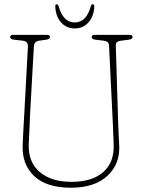

<svg xmlns="http://www.w3.org/2000/svg" viewBox="-20 -863 664 898"><path d="M508 -280 490 -649.5Q489.5 -669.5 466 -672.5L425.5 -677.5Q409 -679 409 -689.5Q409 -700 423 -700H586Q600 -700 600 -689.5Q600 -680 583.5 -677.5L545 -672.5Q520.5 -669.5 521.5 -650L533 -280Q534 -256 535 -233Q536 -210 537.5 -185Q542.5 -96 482.2 -40.5Q422 15 311.5 15Q197 15 139.8 -39.5Q82.5 -94 86 -183Q86.5 -199.5 87.8 -225Q89 -250.5 90.5 -276.5Q92 -302.5 93 -320.5L110.5 -643.5Q112 -669.5 88 -672.5L44.5 -677.5Q27.5 -680 27.5 -689.5Q27.5 -700 42 -700H199.5Q213.5 -700 213.5 -689.5Q213.5 -680 197 -677.5L161.5 -672.5Q140 -669 138.5 -646.5L120.5 -326.5Q118.5 -285.5 117.5 -252.8Q116.5 -220 114.5 -190.5Q111 -105.5 165.2 -59Q219.5 -12.5 314.5 -12.5Q412 -12.5 464 -59.2Q516 -106 511.5 -191Q510 -222.5 509.5 -242.2Q509 -262 508 -280ZM329.5 -758Q384 -758 405 -834.5Q407.5 -843 413.5 -843Q421 -843 421 -834.5Q420 -789 394.8 -759.5Q369.5 -730 329.5 -730Q289.5 -730 264.5 -759.5Q239.5 -789 238.5 -834.5Q238.5 -843 245.5 -843Q250.5 -843 254 -834.5Q275 -758 329.5 -758Z"/></svg>

Font: Fraunces 144pt S100 Thin
Style: Regular
Weight: 100
Version: Version 1.000; ttfautohint (v1.8.3)